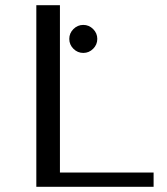

<svg xmlns="http://www.w3.org/2000/svg" viewBox="-20 -720 642 740"><path d="M120 0V-700H211V-55H572V0ZM247 -570Q247 -548 263 -532Q279 -516 301 -516Q323 -516 339 -532Q355 -548 355 -570Q355 -592 339 -608Q323 -624 301 -624Q279 -624 263 -608Q247 -592 247 -570Z"/></svg>

Font: Tenor Sans
Style: Regular
Weight: 400
Designer: Denis Masharov
Foundry: Denis Masharov
Version: Version 1.1